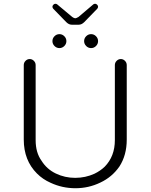

<svg xmlns="http://www.w3.org/2000/svg" viewBox="-20 -1002 798 1018"><path d="M652 -262Q652 -179 613 -119Q574 -63 512 -34Q450 -4 380 -4Q310 -4 248 -33Q207 -51 176 -82Q106 -152 106 -262V-657Q106 -670 115.5 -679.5Q125 -689 137.5 -689Q150 -689 159.5 -679.5Q169 -670 169 -657V-259Q169 -193 200 -150Q228 -105 276 -82Q324 -59 378.5 -59Q433 -59 481 -81Q512 -96 535 -118Q589 -173 589 -259V-657Q589 -670 598.5 -679.5Q608 -689 620.5 -689Q633 -689 642.5 -679.5Q652 -670 652 -657ZM489 -758Q478 -747 463 -747Q448 -747 437 -758Q426 -769 426 -784Q426 -799 437 -810Q448 -821 463 -821Q478 -821 489 -810Q500 -799 500 -784Q500 -769 489 -758ZM321 -758Q310 -747 295 -747Q280 -747 269 -758Q258 -769 258 -784Q258 -799 269 -810Q280 -821 295 -821Q310 -821 321 -810Q332 -799 332 -784Q332 -769 321 -758ZM496 -956 427 -885Q413 -871 398 -871H360Q345 -871 331 -885L262 -956Q258 -961 258 -966.5Q258 -972 263 -977Q268 -982 273.5 -982Q279 -982 283 -979Q362 -912 363 -912Q373 -905 379 -905Q384 -905 396 -912Q396 -912 475 -979Q479 -982 484.5 -982Q490 -982 495 -977Q500 -972 500 -966.5Q500 -961 496 -956Z"/></svg>

Font: Kurewa Gothic CJK TC Regular
Style: Regular
Weight: 400
Designer: Max Yao
Foundry: Max-Everyday
Version: Version 1.071; ttfautohint (v1.8.3)